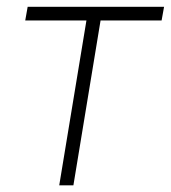

<svg xmlns="http://www.w3.org/2000/svg" viewBox="-20 -556 512 576"><path d="M157.7 0 239.3 -494.6H55.7L63 -535.6H472.2L464.8 -494.6H281.7L200.2 0Z"/></svg>

Font: Inter Display Extra Light
Style: Italic
Weight: 200
Italic angle: -9.39999°
Designer: Rasmus Andersson
Foundry: rsms
Version: Version 4.000;git-4fc901f